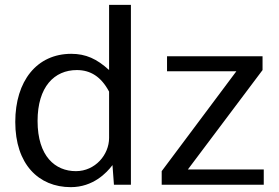

<svg xmlns="http://www.w3.org/2000/svg" viewBox="-20 -762 1152 792"><path d="M272 10C364 10 420 -49 444 -81L450 0H520V-742H430V-473C380 -519 334 -540 274 -540C132 -540 43 -428 43 -259C43 -85 139 10 272 10ZM647 0H1068V-63H755L1063 -473V-530H669V-468H955L647 -56ZM293 -56C208 -56 135 -117 135 -263C135 -404 204 -473 297 -473C353 -473 397 -446 430 -384V-193C430 -124 373 -56 293 -56Z"/></svg>

Font: 18Franklin
Style: Regular
Weight: 400
Designer: Pablo Impallari, Rodrigo Fuenzalida (Modified by Dan O. Williams)
Version: Version 0.025;PS 000.025;hotconv 1.0.88;makeotf.lib2.5.64775